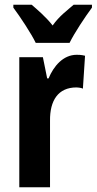

<svg xmlns="http://www.w3.org/2000/svg" viewBox="-20 -786 406 806"><path d="M130 -606H272C292 -647 337 -715 366 -754V-766H289C263 -743 229 -719 201 -679C172 -716 135 -747 113 -766H36V-754C65 -715 112 -644 130 -606ZM302 -556C245 -556 205 -508 184 -457H178L160 -546H61V0H190V-279C189 -364 224 -419 301 -419C304 -419 320 -418 328 -414L337 -552C321 -556 310 -556 302 -556Z"/></svg>

Font: Noto Sans Gurmukhi UI ExtraCondensed
Style: Bold
Weight: 700
Width: 2
Designer: Jelle Bosma - Monotype Design Team
Foundry: Monotype Imaging Inc.
Version: Version 2.004